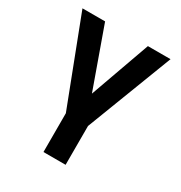

<svg xmlns="http://www.w3.org/2000/svg" viewBox="-174 -642 933 990"><g transform="rotate(30 293.0 -147.0)"><path d="M229.5 0 30.8 -517.6H165.5L308.1 -118.7H277.8L420.4 -517.6H555.2L356.4 0ZM227.1 224.6V-46.9H358.9V224.6Z"/></g></svg>

Font: Cascadia Mono PL
Style: Regular
Weight: 400
Monospace: yes
Designer: Aaron Bell
Foundry: Saja Typeworks
Version: Version 2102.003